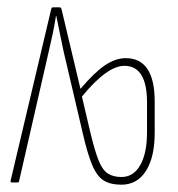

<svg xmlns="http://www.w3.org/2000/svg" viewBox="-20 -499 486 525"><path d="M312 6Q282 6 263.5 -5.5Q245 -17 232 -48Q219 -79 206 -136L154 -358Q149 -381 144 -406Q139 -431 134 -455H133Q129 -430 124 -406Q119 -382 113 -357L32 -3Q31 0 28 0H13Q8 0 9 -5L120 -474Q121 -479 125 -479H143Q146 -479 148 -475L200 -256Q238 -301 267 -320.5Q296 -340 324 -340Q363 -340 383 -310.5Q403 -281 403 -221V-136Q403 -69 379 -31.5Q355 6 312 6ZM312 -15Q345 -15 363.5 -47.5Q382 -80 382 -137V-219Q382 -319 320 -319Q273 -319 204 -235L227 -137Q239 -87 249.5 -60.5Q260 -34 275 -24.5Q290 -15 312 -15Z"/></svg>

Font: Sofia Sans Extra Condensed Thin
Style: Regular
Weight: 250
Version: Version 4.100